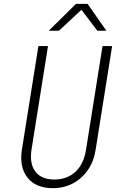

<svg xmlns="http://www.w3.org/2000/svg" viewBox="-20 -970 640 1000"><path d="M255 10Q167 10 123.5 -44.5Q80 -99 94 -190L180 -730H230L144 -190Q133 -117 164.5 -76Q196 -35 263 -35Q330 -35 373.5 -76Q417 -117 428 -190L514 -730H564L478 -190Q469 -130 438 -85Q407 -40 360 -15Q313 10 255 10ZM234 -810 376 -950H436L534 -810H487L404 -919L287 -810Z"/></svg>

Font: NKDuy Mono Thin
Style: Italic
Weight: 100
Italic angle: -9°
Monospace: yes
Designer: NKDuy
Foundry: NKDuy
Version: Version 2.251; ttfautohint (v1.8.4.7-5d5b)